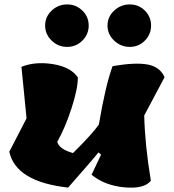

<svg xmlns="http://www.w3.org/2000/svg" viewBox="-20 -848 786 868"><path d="M100 -313 77 -546Q140 -571 220 -558Q300 -545 332 -498Q332 -447 303.5 -359Q275 -271 239 -207Q247 -174 310 -156Q398 -243 427 -285Q457 -463 489 -549Q594 -567 649 -556Q704 -545 724 -499L632 -326Q635 -194 662 -31Q632 7 543 -1Q454 -9 394 -58L437 -149L425 -159Q406 -134 288 0Q52 -26 22 -162ZM381 -732.5Q381 -693 352.5 -664.5Q324 -636 283.5 -636Q243 -636 213.5 -664.5Q184 -693 184 -732.5Q184 -772 213.5 -800Q243 -828 283.5 -828Q324 -828 352.5 -800Q381 -772 381 -732.5ZM663 -732.5Q663 -693 635 -664.5Q607 -636 566.5 -636Q526 -636 496 -664.5Q466 -693 466 -732.5Q466 -772 496 -800Q526 -828 566.5 -828Q607 -828 635 -800Q663 -772 663 -732.5Z"/></svg>

Font: Tillana ExtraBold
Style: Regular
Weight: 800
Designer: Lipi Raval (Devanagari, Latin), Jonny Pinhorn (Latin)
Foundry: Indian Type Foundry
Version: Version 2.003;PS 1.0;hotconv 1.0.79;makeotf.lib2.5.61930; tt